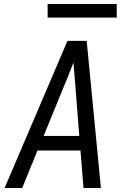

<svg xmlns="http://www.w3.org/2000/svg" viewBox="-20 -939 640 959"><path d="M3 0 317 -735H413L484 0H397L382 -187H167L91 0ZM198 -260H376L358 -490Q355 -524 352.5 -558Q350 -592 347 -627Q334 -592 320 -558Q306 -524 292 -490ZM218 -851V-919H563V-851Z"/></svg>

Font: Iosevka SS04 Extended
Style: Italic
Weight: 400
Width: 7
Italic angle: -9°
Monospace: yes
Designer: Belleve Invis
Foundry: Belleve Invis
Version: Version 19.0.0; ttfautohint (v1.8.4)